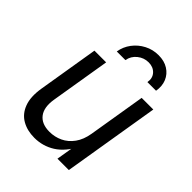

<svg xmlns="http://www.w3.org/2000/svg" viewBox="-212 -865 991 991"><g transform="rotate(45 283.5 -369.5)"><path d="M210.9 8.3Q158.2 8.3 119.4 -14.2Q80.6 -36.6 63.5 -82.5Q46.4 -128.4 57.6 -197.3L112.3 -529.3H197.8L144 -203.6Q133.3 -138.7 159.9 -103.8Q186.5 -68.8 244.1 -68.8Q282.2 -68.8 315.9 -84.7Q349.6 -100.6 373.3 -133.3Q397 -166 405.3 -215.8L457 -529.3H542L454.6 0H371.6L393.1 -128.4H411.1Q374 -55.7 323 -23.7Q272 8.3 210.9 8.3ZM363.3 -747.1Q405.3 -747.1 434.6 -728.5Q463.9 -710 477.1 -678.5Q490.2 -647 483.4 -607.9H420.4Q426.3 -641.6 406.5 -663.1Q386.7 -684.6 353 -684.6Q319.3 -684.6 292.5 -663.1Q265.6 -641.6 259.8 -607.9H196.8Q203.1 -647 226.8 -678.5Q250.5 -710 285.9 -728.5Q321.3 -747.1 363.3 -747.1Z"/></g></svg>

Font: Inter 24pt
Style: Italic
Weight: 400
Italic angle: -9.3988°
Designer: Rasmus Andersson
Foundry: rsms
Version: Version 4.001;git-66647c0bb